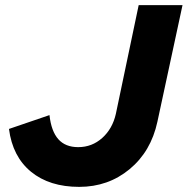

<svg xmlns="http://www.w3.org/2000/svg" viewBox="-20 -720 732 749"><path d="M594 -245Q569 -129 485.5 -60Q402 9 289 9Q173 9 101 -50Q29 -109 15 -217L173 -271Q180 -208 207.5 -177Q235 -146 285 -146Q339 -146 379 -182Q419 -218 432 -276L521 -700H692Z"/></svg>

Font: Red Hat Display Black
Style: Italic
Weight: 900
Italic angle: -12°
Designer: Pentagram / MCKL
Foundry: Pentagram / MCKL
Version: Version 1.003; Red Hat Display Black Italic